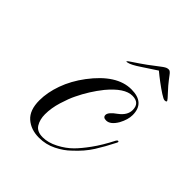

<svg xmlns="http://www.w3.org/2000/svg" viewBox="-143 -554 653 653"><g transform="rotate(45 183.5 -228.0)"><path d="M147 10Q108 10 83 -12Q58 -34 58 -81Q58 -119 73 -161Q88 -203 118 -243Q183 -329 253 -329Q318 -329 318 -270Q318 -248 304 -222Q287 -193 267 -193Q252 -193 252 -205Q252 -218 279 -237Q306 -257 306 -282Q306 -316 271 -316Q234 -316 189 -262Q157 -222 135 -176Q125 -156 115 -123.5Q105 -91 105 -61Q105 -36 116 -18Q127 0 155 0Q181 0 209 -14.5Q237 -29 257 -49Q274 -66 295.5 -95.5Q317 -125 339 -168Q342 -173 345 -173Q351 -173 345 -163Q328 -129 308.5 -98Q289 -67 257 -38Q238 -19 209 -4.5Q180 10 147 10ZM359 -382Q354 -382 338.5 -392Q323 -402 305 -415.5Q287 -429 274 -440Q249 -424 221.5 -405.5Q194 -387 180 -384Q173 -382 174 -385Q175 -387 185.5 -394Q196 -401 210 -410.5Q224 -420 232 -426Q255 -443 269 -454Q283 -465 290 -466Q294 -467 298 -466Q303 -465 311 -454Q319 -443 333 -426Q338 -420 346.5 -411Q355 -402 361.5 -394.5Q368 -387 367 -385Q366 -382 359 -382Z"/></g></svg>

Font: Imperial Script
Style: Regular
Weight: 400
Designer: Robert E. Leuschke
Foundry: Robert E. Leuschke
Version: Version 1.010; ttfautohint (v1.8.3)